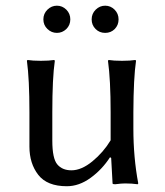

<svg xmlns="http://www.w3.org/2000/svg" viewBox="-20 -642 577 672"><path d="M146 -540.5Q131.8 -554.2 131.8 -574.2Q131.8 -594.2 146 -608.2Q160.2 -622.1 179.2 -622.1Q198.2 -622.1 212.2 -608.2Q226.1 -594.2 226.1 -574.2Q226.1 -554.2 212.2 -540.5Q198.2 -526.9 179.2 -526.9Q160.2 -526.9 146 -540.5ZM314.5 -540.5Q300.8 -554.2 300.8 -574.2Q300.8 -594.2 314.9 -608.2Q329.1 -622.1 348.1 -622.1Q367.2 -622.1 381.1 -608.2Q395 -594.2 395 -574.2Q395 -554.2 381.6 -540.5Q368.2 -526.9 348.1 -526.9Q328.1 -526.9 314.5 -540.5ZM365.2 -91.8Q337.4 -48.8 297.1 -19.5Q256.8 9.8 213.9 9.8Q145 9.8 114 -30Q83 -69.8 83 -128.9V-249Q83 -365.2 74.2 -429.2L76.2 -432.1Q94.2 -429.2 123 -429.2Q151.9 -429.2 169.9 -432.1L171.9 -429.2Q163.1 -369.1 163.1 -249V-149.9Q163.1 -86.9 180.7 -66.4Q198.2 -45.9 230 -45.9Q265.1 -45.9 303.5 -77.4Q341.8 -108.9 367.2 -150.9V-249Q367.2 -362.8 357.9 -429.2L359.9 -432.1Q377.9 -429.2 407 -429.2Q436 -429.2 454.1 -432.1L456.1 -429.2Q447.3 -369.1 446.8 -249V-191.9Q446.8 -90.8 463.9 0L461.9 2.9Q441.9 0 417.5 0Q405.8 0 382.8 2.9Q374 2.9 374 0L369.1 -88.9Z"/></svg>

Font: Biolilbert
Style: Regular
Weight: 400
Designer: Philipp H. Poll
Foundry: Philipp H. Poll
Version: Version 1.1.0